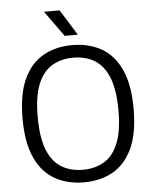

<svg xmlns="http://www.w3.org/2000/svg" viewBox="-62 -997 844 1058"><g transform="rotate(-5 360.0 -468.0)"><path d="M360 9.5Q267.5 9.5 198.5 -29.8Q129.5 -69 91 -152.8Q52.5 -236.5 52.5 -370Q52.5 -503.5 91 -587.2Q129.5 -671 198.8 -710.2Q268 -749.5 360 -749.5Q452 -749.5 521.2 -710.2Q590.5 -671 628.8 -587.2Q667 -503.5 667 -370Q667 -236.5 628.5 -152.8Q590 -69 520.8 -29.8Q451.5 9.5 360 9.5ZM360 -60Q427 -60 477.2 -89.8Q527.5 -119.5 555.2 -187Q583 -254.5 583 -367.5Q583 -483 555.2 -551.5Q527.5 -620 477.2 -650Q427 -680 360 -680Q292.5 -680 242.2 -650.2Q192 -620.5 164.2 -553.2Q136.5 -486 136.5 -372.5Q136.5 -256.5 164.2 -188.2Q192 -120 242.2 -90Q292.5 -60 360 -60ZM323.5 -804 221.5 -946H308L396.5 -804Z"/></g></svg>

Font: Encode Sans
Style: Regular
Weight: 400
Designer: Multiple Designers
Foundry: Impallari Type
Version: Version 3.002; ttfautohint (v1.8.3) -l 8 -r 50 -G 200 -x 14 